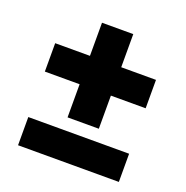

<svg xmlns="http://www.w3.org/2000/svg" viewBox="-120 -782 849 877"><g transform="rotate(20 305.0 -343.5)"><path d="M60 -152H550V-15H60ZM229 -373H60V-511H229V-672H381V-511H550V-373H381V-212H229Z"/></g></svg>

Font: Sora-SIA ExtraBold
Style: Regular
Weight: 800
Designer: Jonathan Barnbrook, Julián Moncada
Foundry: Barnbrook Fonts
Version: Version 2.000